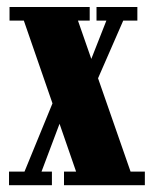

<svg xmlns="http://www.w3.org/2000/svg" viewBox="-20 -544 446 564"><path d="M6.5 0V-40H52L145.5 -268L207.5 -267.5L292.5 -483.5H263.5V-523.5H383.5V-483.5H342L243.5 -258L184.5 -259L102 -40H132.5V0ZM168 0V-40H203.5L50 -483.5H8V-523.5H199H243.5V-483.5H209L363.5 -40H405.5V0H212.5Z"/></svg>

Font: Imbue Thin 10pt Black
Style: Regular
Weight: 900
Version: Version 1.102